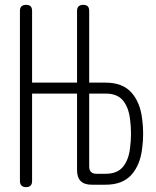

<svg xmlns="http://www.w3.org/2000/svg" viewBox="-20 -760 640 790"><path d="M297 -375H112V-15Q112 -3 106 3.5Q100 10 87 10Q75 10 68.5 3.5Q62 -3 62 -15V-715Q62 -728 68.5 -734Q75 -740 87 -740Q100 -740 106 -734Q112 -728 112 -715V-420H297V-715Q297 -728 303.5 -734Q310 -740 322 -740Q335 -740 341 -734Q347 -728 347 -715V-420H415Q484 -420 520.5 -379.5Q557 -339 565 -270Q569 -240 569 -210Q569 -180 565 -150Q557 -81 520.5 -40.5Q484 0 415 0H357Q327 0 312 -15Q297 -30 297 -60ZM347 -75Q347 -60 354.5 -52.5Q362 -45 377 -45H415Q462 -45 485.5 -73Q509 -101 515 -150Q519 -180 519 -210Q519 -240 515 -270Q509 -319 485.5 -347Q462 -375 415 -375H347Z"/></svg>

Font: Maple Mono NL Thin
Style: Regular
Weight: 250
Monospace: yes
Designer: subframe7536
Version: Version 7.000